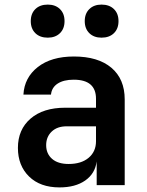

<svg xmlns="http://www.w3.org/2000/svg" viewBox="-20 -806 640 836"><path d="M239 10Q155 10 106.5 -37.5Q58 -85 58 -162Q58 -242 113 -289.5Q168 -337 264 -337H398V-376Q398 -459 301 -459Q257 -459 231 -442Q205 -425 202 -394H82Q86 -468 144.5 -514Q203 -560 302 -560Q407 -560 465 -511Q523 -462 523 -373V0H401V-103Q394 -50 351 -20Q308 10 239 10ZM279 -92Q334 -92 366 -119Q398 -146 398 -191V-256H270Q229 -256 205 -233Q181 -210 181 -174Q181 -137 206.5 -114.5Q232 -92 279 -92ZM422 -642Q389 -642 369 -661.5Q349 -681 349 -714Q349 -747 369 -766.5Q389 -786 422 -786Q456 -786 476 -766.5Q496 -747 496 -714Q496 -681 476 -661.5Q456 -642 422 -642ZM188 -642Q154 -642 134 -661.5Q114 -681 114 -714Q114 -747 134 -766.5Q154 -786 188 -786Q221 -786 241 -766.5Q261 -747 261 -714Q261 -681 241 -661.5Q221 -642 188 -642Z"/></svg>

Font: JetBrains Mono NL
Style: Bold
Weight: 700
Monospace: yes
Designer: Philipp Nurullin, Konstantin Bulenkov
Foundry: JetBrains
Version: Version 2.305; ttfautohint (v1.8.4.7-5d5b)